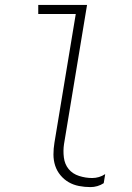

<svg xmlns="http://www.w3.org/2000/svg" viewBox="-20 -755 540 783"><path d="M349 8Q325 8 302 3.5Q279 -1 260 -12Q241 -23 226.5 -40.5Q212 -58 205 -79.5Q198 -101 198 -125Q198 -149 202 -173L289 -698H136V-735H335L241 -167Q237 -140 240.5 -112.5Q244 -85 260 -65.5Q276 -46 302.5 -37.5Q329 -29 356 -29Q370 -29 383.5 -33Q397 -37 409 -45L403 -8Q391 0 377 4Q363 8 349 8Z"/></svg>

Font: Iosevka Term Curly XLt Obl
Style: Regular
Weight: 200
Italic angle: -9°
Designer: Belleve Invis
Foundry: Belleve Invis
Version: Version 32.3.0